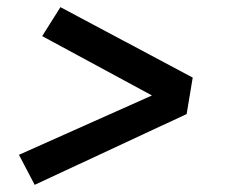

<svg xmlns="http://www.w3.org/2000/svg" viewBox="-20 -608 640 537"><path d="M77 -91 33 -175 405 -341 98 -507 149 -588 519 -391 502 -289Z"/></svg>

Font: Iosevka Etoile SmBdObl
Style: Regular
Weight: 600
Italic angle: -9°
Designer: Belleve Invis
Foundry: Belleve Invis
Version: Version 15.5.2; ttfautohint (v1.8.4)